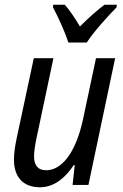

<svg xmlns="http://www.w3.org/2000/svg" viewBox="-20 -782 519 812"><path d="M269 -602H347C372 -643 441 -719 473 -751L474 -762H422C391 -739 355 -707 318 -670C295 -709 272 -742 254 -762H205L204 -751C224 -714 256 -645 269 -602ZM149 10C212 10 259 -34 292 -84H296L287 0H354L467 -536H386L331 -277C299 -129 237 -62 176 -62C139 -62 124 -84 124 -121C124 -141 128 -166 134 -196L206 -536H123L50 -195C44 -166 39 -135 39 -107C39 -31 80 10 149 10Z"/></svg>

Font: Noto Sans Display SemiCondensed
Style: Italic
Weight: 400
Width: 4
Italic angle: -12°
Designer: Monotype Design Team
Foundry: Monotype Imaging Inc.
Version: Version 1.900